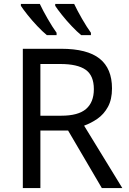

<svg xmlns="http://www.w3.org/2000/svg" viewBox="-20 -964 662 984"><path d="M294 -714Q427 -714 490.5 -663.5Q554 -613 554 -511Q554 -454 533 -416Q512 -378 479.5 -355.5Q447 -333 411 -320L607 0H502L329 -295H187V0H97V-714ZM289 -636H187V-371H294Q381 -371 421 -405.5Q461 -440 461 -507Q461 -577 419 -606.5Q377 -636 289 -636ZM360 -944Q376 -910 400.5 -867.5Q425 -825 446 -796V-784H396Q374 -802 347 -830.5Q320 -859 297 -888Q274 -917 263 -934V-944ZM184 -944Q200 -910 224.5 -867.5Q249 -825 270 -796V-784H220Q198 -802 171 -830.5Q144 -859 121 -888Q98 -917 87 -934V-944Z"/></svg>

Font: Go Noto Current
Style: Regular
Weight: 400
Designer: Monotype Design Team
Foundry: Monotype Imaging Inc.
Version: Version 2.007; ttfautohint (v1.8) -l 8 -r 50 -G 200 -x 14 -D